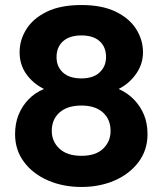

<svg xmlns="http://www.w3.org/2000/svg" viewBox="-20 -732 647 764"><path d="M304 12Q231 12 171 -14Q111 -40 75.5 -87.5Q40 -135 40 -198Q40 -241 54 -275.5Q68 -310 93.5 -336.5Q119 -363 155 -378Q111 -400 84.5 -437.5Q58 -475 58 -524Q58 -573 85 -616Q112 -659 166.5 -685.5Q221 -712 304 -712Q386 -712 440.5 -685.5Q495 -659 522 -616Q549 -573 549 -524Q549 -477 521.5 -438Q494 -399 452 -378Q488 -362 513.5 -335.5Q539 -309 553 -275Q567 -241 567 -198Q567 -135 531.5 -87.5Q496 -40 436.5 -14Q377 12 304 12ZM304 -112Q361 -112 390.5 -140.5Q420 -169 420 -211Q420 -257 389.5 -284.5Q359 -312 304 -312Q248 -312 217 -284.5Q186 -257 186 -211Q186 -169 216.5 -140.5Q247 -112 304 -112ZM304 -420Q351 -420 376.5 -444Q402 -468 402 -505Q402 -545 376.5 -568Q351 -591 304 -591Q257 -591 231 -568Q205 -545 205 -504Q205 -467 230.5 -443.5Q256 -420 304 -420Z"/></svg>

Font: DM Sans 9pt 36pt Black
Style: Regular
Weight: 900
Version: Version 4.004;gftools[0.9.30]